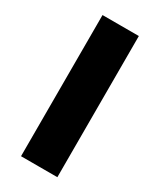

<svg xmlns="http://www.w3.org/2000/svg" viewBox="-176 -741 667 801"><g transform="rotate(30 157.5 -340.0)"><path d="M70 0Q70 -168 70 -340Q70 -512 70 -680Q114 -680 158 -680Q202 -680 245 -680Q245 -512 245 -340Q245 -168 245 0Q202 0 158 0Q114 0 70 0Z"/></g></svg>

Font: Tilt Warp
Style: Regular
Weight: 400
Designer: Andy Clymer
Foundry: Andy Clymer
Version: Version 1.000